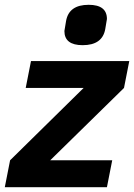

<svg xmlns="http://www.w3.org/2000/svg" viewBox="-31 -779 558 799"><path d="M313 -591Q237 -591 237 -650Q237 -653 244 -692Q256 -759 338 -759Q414 -759 414 -700Q414 -697 407 -658Q395 -591 313 -591ZM414 0H-11L11 -112L317 -413H76L98 -525H507L485 -413L178 -112H436Z"/></svg>

Font: Aneliza
Style: Bold Italic
Weight: 700
Italic angle: -11.31°
Designer: Mike Abbink, Paul van der Laan, Pieter van Rosmalen
Foundry: Bold Monday
Version: Version 3.0